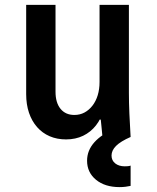

<svg xmlns="http://www.w3.org/2000/svg" viewBox="-20 -560 640 785"><path d="M507 -180V-540H387V-225Q387 -195 379.5 -170.5Q372 -146 358 -128Q344 -110 325.5 -100Q307 -90 284 -90Q248 -90 227.5 -115Q207 -140 207 -185V-540H87V-175Q87 -133 98.5 -99Q110 -65 131.5 -40.5Q153 -16 183 -3Q213 10 250 10Q289 10 320 -5Q351 -20 372.5 -47.5Q394 -75 405.5 -115Q417 -155 417 -205L362 -71H392Q394 -54 395.5 -36.5Q397 -19 399 0H514Q511 -48 509 -95Q507 -142 507 -180ZM514 200V117Q509 119 502.5 119.5Q496 120 490 120Q466 120 451 108Q436 96 436 76Q436 55 454.5 36.5Q473 18 514 0L454 -36Q396 -12 366 21.5Q336 55 336 97Q336 145 372.5 175Q409 205 469 205Q482 205 493.5 203.5Q505 202 514 200Z"/></svg>

Font: CommitMonoV143 ExtLt
Style: Regular
Weight: 200
Monospace: yes
Designer: Eigil Nikolajsen
Foundry: Eigil Nikolajsen
Version: Version 1.143